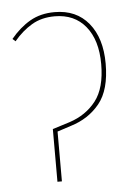

<svg xmlns="http://www.w3.org/2000/svg" viewBox="-44 -563 428 599"><g transform="rotate(-5 170.0 -264.0)"><path d="M112 -165 166 -182Q218 -199 249 -239Q280 -279 280 -354Q280 -429 245 -472Q210 -515 148 -515Q107 -515 76.5 -497Q46 -479 20 -448L11 -456Q39 -490 72 -509Q105 -528 149 -528Q217 -528 255.5 -481Q294 -434 294 -354Q294 -272 259.5 -229.5Q225 -187 169 -170L126 -156V0H112Z"/></g></svg>

Font: Fira Sans Compressed Hair
Style: Regular
Weight: 100
Width: 1
Designer: bBox Type GmbH & Carrois Corporate GbR & Edenspiekermann AG
Foundry: bBox Type GmbH & Carrois Corporate GbR & Edenspiekermann AG
Version: Version 4.301